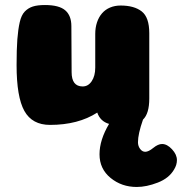

<svg xmlns="http://www.w3.org/2000/svg" viewBox="-20 -498 724 764"><path d="M265 -211Q265 -154 309 -154Q331 -154 345 -175Q359 -196 359 -229V-363Q359 -388 366 -409Q373 -430 386 -445Q399 -460 418 -468Q437 -476 460 -476Q514 -476 544 -452.5Q574 -429 574 -366V-106Q574 -46 549 -22Q529 35 529 68Q529 83 537.5 94.5Q546 106 558 106Q571 106 590 90.5Q609 75 625 75Q645 75 664.5 96Q684 117 684 139Q684 158 673 176Q653 211 608 228.5Q563 246 524 246Q464 246 420 210Q376 174 376 116Q376 59 414 -5Q379 -15 367 -50Q291 -1 179 -1Q108 -1 77 -56.5Q46 -112 46 -239Q46 -302 49 -341.5Q52 -381 58.5 -409.5Q65 -438 78.5 -452Q92 -466 110.5 -472Q129 -478 159 -478Q215 -478 239.5 -457Q264 -436 264 -394Z"/></svg>

Font: Coiny
Style: Regular
Weight: 400
Version: Version 001.001